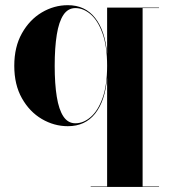

<svg xmlns="http://www.w3.org/2000/svg" viewBox="-20 -490 670 760"><path d="M339 250V248H404V-181.5Q396 -90 356.5 -40.2Q317 9.5 248.5 9.5Q194 9.5 145.5 -19Q97 -47.5 66.8 -101Q36.5 -154.5 36.5 -229.5Q36.5 -304.5 66.8 -358.2Q97 -412 145.5 -440.8Q194 -469.5 248.5 -469.5Q316.5 -469.5 356.2 -419.5Q396 -369.5 404 -277.5V-460H609.5V-458H544.5V248H609.5V250ZM278.5 -2Q310.5 -2 339.2 -27Q368 -52 386 -102.2Q404 -152.5 404 -229.5Q404 -306.5 386 -357.2Q368 -408 339.2 -433Q310.5 -458 278.5 -458Q249 -458 231 -431Q213 -404 204.8 -352.8Q196.5 -301.5 196.5 -229.5Q196.5 -157.5 204.8 -106.8Q213 -56 231 -29Q249 -2 278.5 -2Z"/></svg>

Font: Bodoni Moda 96pt
Style: Bold
Weight: 700
Version: Version 2.005